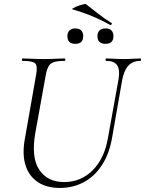

<svg xmlns="http://www.w3.org/2000/svg" viewBox="-20 -913 715 946"><path d="M564 -522Q572 -569 557.5 -591Q543 -613 504 -613Q500 -613 500 -619Q500 -625 504 -625Q524 -625 545 -623.5Q566 -622 591 -622Q613 -622 634 -623.5Q655 -625 671 -625Q675 -625 675 -619Q675 -613 671 -613Q634 -613 612.5 -589.5Q591 -566 582 -519L532 -233Q518 -154 482 -99Q446 -44 393 -15.5Q340 13 275 13Q209 13 165.5 -16.5Q122 -46 105.5 -99.5Q89 -153 102 -226L158 -545Q166 -588 153.5 -600.5Q141 -613 91 -613Q88 -613 88 -619Q88 -625 91 -625Q113 -625 139.5 -623.5Q166 -622 194 -622Q226 -622 252.5 -623.5Q279 -625 298 -625Q302 -625 302 -619Q302 -613 298 -613Q264 -613 245.5 -607Q227 -601 218.5 -585Q210 -569 205 -540L154 -258Q133 -137 173.5 -76.5Q214 -16 296 -16Q379 -16 437 -74.5Q495 -133 512 -234ZM500 -697Q460 -697 460 -735Q460 -753 470.5 -763Q481 -773 500 -773Q519 -773 529 -763Q539 -753 539 -735Q539 -697 500 -697ZM351 -697Q312 -697 312 -735Q312 -753 322.5 -763Q333 -773 351 -773Q370 -773 380 -763Q390 -753 390 -735Q390 -697 351 -697ZM523 -790Q496 -805 467.5 -818.5Q439 -832 407 -844Q375 -856 337 -867Q333 -868 337.5 -871Q342 -874 351.5 -878.5Q361 -883 372 -886.5Q383 -890 392 -892Q401 -894 403 -893Q433 -870 462.5 -846.5Q492 -823 529 -800Q533 -799 530 -793.5Q527 -788 523 -790Z"/></svg>

Font: Cormorant Garamond Light
Style: Italic
Weight: 300
Italic angle: -10°
Designer: Christian Thalmann (Catharsis Fonts)
Foundry: Catharsis Fonts
Version: Version 4.001